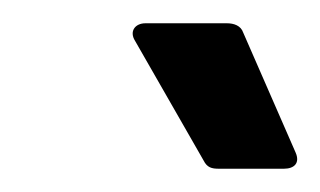

<svg xmlns="http://www.w3.org/2000/svg" viewBox="-20 -720 275 165"><path d="M234 -589 189 -692C187 -698 181 -700 175 -700H105C96 -700 91 -693 96 -685L155 -582C158 -576 162 -575 168 -575H224C233 -575 238 -580 234 -589Z"/></svg>

Font: Barlow Condensed SemiBold
Style: Italic
Weight: 600
Width: 3
Italic angle: -7°
Designer: Jeremy Tribby
Foundry: Tribby Type
Version: Version 1.422;hotconv 1.0.109;makeotfexe 2.5.65596